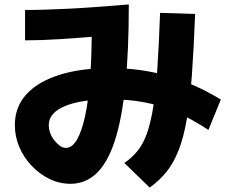

<svg xmlns="http://www.w3.org/2000/svg" viewBox="-20 -781 1040 866"><path d="M298 48Q248 48 203 26Q158 4 122.5 -33.5Q87 -71 67 -118Q47 -165 47 -217Q47 -298 98.5 -355Q150 -412 247 -443Q344 -474 478 -474Q613 -474 735.5 -439Q858 -404 976 -332L920 -195Q844 -245 773.5 -275.5Q703 -306 631.5 -319.5Q560 -333 478 -333Q346 -333 273 -302.5Q200 -272 200 -217Q200 -199 206.5 -181Q213 -163 225 -148Q237 -133 250 -123.5Q263 -114 277 -114Q305 -114 326.5 -150Q348 -186 363.5 -256Q379 -326 386.5 -429.5Q394 -533 394 -670L456 -620Q337 -610 250.5 -604.5Q164 -599 93 -599V-736Q138 -736 184 -737.5Q230 -739 285 -741.5Q340 -744 407.5 -749Q475 -754 561 -761Q561 -551 545.5 -398Q530 -245 498 -146.5Q466 -48 416 0Q366 48 298 48ZM541 -46Q575 -69 600.5 -100.5Q626 -132 643 -180Q660 -228 671.5 -300.5Q683 -373 690 -476.5Q697 -580 702 -723L860 -718Q854 -559 845.5 -442.5Q837 -326 822.5 -243Q808 -160 785.5 -103Q763 -46 731 -6Q699 34 655 65Z"/></svg>

Font: M PLUS 2 Thin ExtraBold
Style: Regular
Weight: 800
Version: Version 1.001